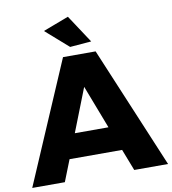

<svg xmlns="http://www.w3.org/2000/svg" viewBox="-102 -1006 978 1090"><g transform="rotate(-10 386.5 -461.0)"><path d="M583 0 535 -124H232L183 0H-5L296 -701H484L778 0ZM287 -264H481L385 -514ZM363 -922 469 -761 346 -751 215 -866Z"/></g></svg>

Font: Montserrat arm2
Style: Bold
Weight: 700
Designer: Julieta Ulanovsky
Foundry: Julieta Ulanovsky
Version: Version 6.000